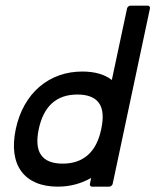

<svg xmlns="http://www.w3.org/2000/svg" viewBox="-20 -660 558 689"><path d="M510.3 -639.6Q514.2 -639.6 516.6 -636.7Q519 -633.8 518.1 -629.9L384.3 0Q383.3 3.9 379.6 6.8Q376 9.8 372.1 9.8H310.1Q306.2 9.8 304 6.8Q301.8 3.9 302.7 0L307.1 -21.5Q252 9.8 187.5 9.8Q142.6 9.8 109.6 -4.2Q76.7 -18.1 56.9 -44.7Q37.1 -71.3 31.7 -109.6Q26.4 -147.9 36.6 -196.8Q46.9 -245.1 68.6 -283.4Q90.3 -321.8 121.3 -348.4Q152.3 -375 191.4 -389.2Q230.5 -403.3 275.4 -403.3Q342.3 -403.3 381.3 -373L436 -629.9Q437 -633.8 440.4 -636.7Q443.8 -639.6 447.8 -639.6ZM335 -290.5Q313 -320.8 257.8 -320.8Q145.5 -320.8 119.1 -196.8Q92.8 -72.8 205.1 -72.8Q259.8 -72.8 294.9 -103.3Q330.1 -133.8 343.3 -196.8Q356.9 -260.3 335 -290.5Z"/></svg>

Font: Fibel Nord
Style: Bold Italic
Weight: 700
Designer: Peter Wiegel
Foundry: Peter Wioegel
Version: Version 000.000